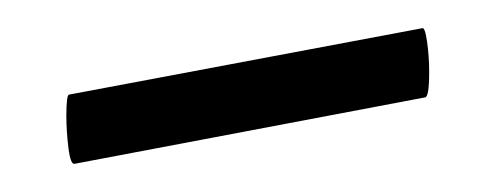

<svg xmlns="http://www.w3.org/2000/svg" viewBox="-20 -281 345 136"><path d="M27 -199Q27 -214 29 -214L279 -261Q281 -262 282.5 -251.5Q284 -241 284 -230Q284 -212 281 -212L33 -165Q30 -164 28.5 -176Q27 -188 27 -199Z"/></svg>

Font: Cormorant Garamond SemiBold
Style: Italic
Weight: 600
Italic angle: -10°
Designer: Christian Thalmann (Catharsis Fonts)
Foundry: Catharsis Fonts
Version: Version 4.000